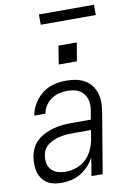

<svg xmlns="http://www.w3.org/2000/svg" viewBox="-98 -963 697 1030"><g transform="rotate(-10 250.0 -447.5)"><path d="M154 8Q133 8 112.5 4Q92 0 75.5 -10.5Q59 -21 47.5 -37Q36 -53 30.5 -72Q25 -91 24.5 -112Q24 -133 27 -154Q31 -178 42 -201.5Q53 -225 73 -242.5Q93 -260 116.5 -271Q140 -282 164.5 -288.5Q189 -295 213 -297Q237 -299 262 -299H365L373 -343Q376 -360 376 -377Q376 -394 371 -409.5Q366 -425 356.5 -437.5Q347 -450 333.5 -458Q320 -466 303.5 -469.5Q287 -473 270 -473Q247 -473 224.5 -468Q202 -463 182 -450Q162 -437 148.5 -416.5Q135 -396 131 -373H70Q74 -395 83.5 -416.5Q93 -438 107.5 -456.5Q122 -475 141 -489.5Q160 -504 181.5 -512.5Q203 -521 225.5 -524.5Q248 -528 270 -528Q296 -528 321 -523.5Q346 -519 367.5 -507.5Q389 -496 404.5 -477Q420 -458 428 -435Q436 -412 436.5 -386Q437 -360 433 -334L377 0H316L332 -98Q319 -74 299.5 -53Q280 -32 256 -18Q232 -4 206 2Q180 8 154 8ZM185 -47Q214 -47 244 -57.5Q274 -68 296.5 -90Q319 -112 331.5 -140.5Q344 -169 349 -198L356 -244H262Q244 -244 227 -243Q210 -242 192.5 -238.5Q175 -235 158 -228.5Q141 -222 125.5 -211.5Q110 -201 100.5 -185Q91 -169 89 -152Q85 -130 89.5 -109Q94 -88 108 -73.5Q122 -59 142.5 -53Q163 -47 185 -47ZM346 -620H247L263 -720H363ZM189 -847V-903H489V-847Z"/></g></svg>

Font: Iosevka SS04 Light Oblique
Style: Regular
Weight: 300
Italic angle: -9°
Monospace: yes
Designer: Belleve Invis
Foundry: Belleve Invis
Version: Version 19.0.0; ttfautohint (v1.8.4)